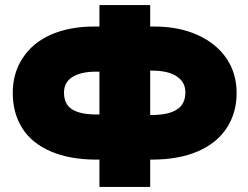

<svg xmlns="http://www.w3.org/2000/svg" viewBox="-20 -727 974 753"><path d="M370 -707H569V-623H584Q682 -623 755.5 -589.5Q829 -556 868.5 -497.5Q908 -439 908 -362Q908 -285 869.5 -225.5Q831 -166 756 -133.5Q681 -101 575 -101H569V6H370V-101H359Q254 -101 179.5 -133Q105 -165 67.5 -224Q30 -283 30 -363Q30 -441 70 -501Q110 -561 182 -592Q254 -623 350 -623H370ZM569 -276H575Q641 -276 674 -297.5Q707 -319 707 -365Q707 -405 673 -427.5Q639 -450 577 -450H569ZM370 -446H358Q297 -446 264 -425Q231 -404 231 -364Q231 -318 263 -298Q295 -278 359 -278H370Z"/></svg>

Font: AtCorfu Sans
Style: AtCorfu Sans Black
Weight: 900
Designer: Kostas Teopoulos
Foundry: Kostas Teopoulos
Version: Version 1.00 July 8, 2025, initial release